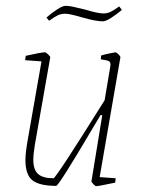

<svg xmlns="http://www.w3.org/2000/svg" viewBox="-20 -628 499 657"><path d="M321 -22 376 -18 374 -3Q317 9 309 9Q306 9 299 1.5Q292 -6 293 -8L330 -234H324L294 -184Q181 8 172 8Q116 8 91.5 -10.5Q67 -29 67 -81Q67 -105 75 -150L122 -418L66 -422L68 -437Q121 -449 134 -449Q137 -449 144.5 -442Q152 -435 152 -432L99 -131Q94 -99 94 -81Q94 -47 110.5 -32.5Q127 -18 163 -18Q171 -18 338 -285L357 -398Q358 -402 358 -408Q358 -416 352 -419Q346 -422 325 -425L326 -438Q339 -442 353.5 -445Q368 -448 375 -449Q378 -449 385 -442.5Q392 -436 392 -432ZM259 -569Q256 -570 235.5 -575.5Q215 -581 202 -581Q189 -581 177.5 -575.5Q166 -570 148 -557L139 -568Q156 -583 175 -595.5Q194 -608 204 -608Q219 -608 242.5 -602Q266 -596 272 -595Q315 -582 334 -582Q347 -582 358.5 -587.5Q370 -593 388 -606L397 -594Q379 -579 360.5 -567Q342 -555 332 -555Q307 -555 259 -569Z"/></svg>

Font: Grenze Thin
Style: Italic
Weight: 250
Italic angle: -10°
Designer: Renata Polastri
Foundry: Omnibus-Type
Version: Version 1.002; ttfautohint (v1.8)